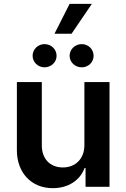

<svg xmlns="http://www.w3.org/2000/svg" viewBox="-20 -974 659 1001"><path d="M420 -217C420 -147 374 -101 308 -101C240 -101 198 -147 198 -216V-546H68V-191C68 -74 143 7 255 7C335 7 397 -33 421 -98H426V0H551V-546H420ZM150 -683C150 -650 178 -623 212 -623C247 -623 275 -650 275 -683C275 -717 247 -744 212 -744C178 -744 150 -717 150 -683ZM264 -798H353L459 -954H343ZM343 -683C343 -650 371 -623 406 -623C441 -623 468 -650 468 -683C468 -717 441 -744 406 -744C371 -744 343 -717 343 -683Z"/></svg>

Font: Wafeq Semi Bold
Style: Regular
Weight: 600
Designer: Rasmus Andersson & Azza Alameddine
Foundry: Google & TypeTogether
Version: Version 3.000;January 28, 2025;FontCreator 15.0.0.3014 64-bi